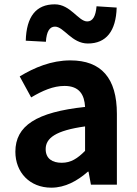

<svg xmlns="http://www.w3.org/2000/svg" viewBox="-20 -853 631 887"><path d="M386 -652C471 -652 516 -710 519 -818L426 -824C422 -777 408 -754 383 -754C342 -754 306 -833 233 -833C147 -833 102 -777 99 -665L192 -660C195 -707 209 -730 234 -730C275 -730 311 -652 386 -652ZM217 14C281 14 337 -17 386 -60H389L400 0H520V-327C520 -492 448 -574 305 -574C217 -574 139 -541 71 -500L124 -403C176 -434 226 -456 278 -456C347 -456 370 -415 373 -359C148 -335 51 -272 51 -152C51 -57 117 14 217 14ZM265 -101C222 -101 191 -120 191 -164C191 -215 237 -250 373 -269V-156C338 -121 308 -101 265 -101Z"/></svg>

Font: Spoqa Han Sans Neo Bold
Style: Bold
Weight: 700
Designer: [Spoqa Han Sans Neo] Dong-huui Kim  Younghwa Kang  Yujin Lee  [Noto Sans] Ryoko NISHIZUKA  (kana & ideographs); Paul D. 
Foundry: Spoqa (http://www.spoqa-han-sans.com)
Version: Version 1.000